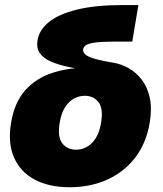

<svg xmlns="http://www.w3.org/2000/svg" viewBox="-20 -748 660 779"><path d="M262.7 11.7Q179.2 11.7 120.8 -19.3Q62.5 -50.3 36.9 -108.9Q11.2 -167.5 24.9 -250Q38.6 -332.5 82.3 -381.6Q126 -430.7 192.9 -452.4Q259.8 -474.1 343.3 -474.1L340.8 -460Q296.4 -468.3 256.3 -476.8Q216.3 -485.4 186.5 -498.3Q156.7 -511.2 141.8 -532.2Q127 -553.2 132.3 -585Q139.2 -626.5 178.2 -658.4Q217.3 -690.4 292 -709Q366.7 -727.5 479.5 -727.5H541.5L516.6 -579.1H441.4Q391.1 -579.1 364.7 -575.2Q338.4 -571.3 328.6 -564.5Q318.8 -557.6 317.4 -548.3Q315.9 -538.6 322.8 -530.5Q329.6 -522.5 345 -516.1Q360.4 -509.8 384.8 -504.2Q409.2 -498.5 442.4 -493.2Q472.7 -487.8 502.2 -471.2Q531.7 -454.6 554.7 -425.3Q577.6 -396 587.4 -352.5Q597.2 -309.1 587.4 -250Q573.7 -167.5 528.8 -108.9Q483.9 -50.3 415.3 -19.3Q346.7 11.7 262.7 11.7ZM288.1 -140.6Q311.5 -140.6 332.3 -151.9Q353 -163.1 368.4 -187.3Q383.8 -211.4 390.1 -250Q399.9 -308.1 379.4 -333.7Q358.9 -359.4 324.2 -359.4Q301.3 -359.4 280.3 -348.1Q259.3 -336.9 243.9 -313Q228.5 -289.1 222.2 -250Q212.4 -191.9 232.9 -166.3Q253.4 -140.6 288.1 -140.6Z"/></svg>

Font: Inter 17pt Black
Style: Italic
Weight: 900
Italic angle: -9.3988°
Version: Version 4.001;git-66647c0bb